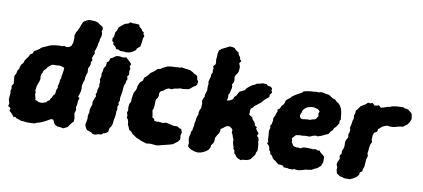

<svg xmlns="http://www.w3.org/2000/svg" viewBox="-70 -999 2797 1269"><g transform="rotate(10 1328.5 -364.5)"><path d="M134.6 16.4 117.2 16 103.8 10.8 85.8 5.4 75.8 -2.6 61 -2 55.6 -11.4 43.2 -25 30.6 -35.6 33.2 -55.2 15.6 -66.2 20.4 -83 12.6 -109.2 13.6 -127.2 14.8 -138.6 16.2 -156.4 13.2 -166.6 18.2 -185.8 15 -200.8 26.4 -218.2 23.2 -247 22.2 -269.8 32.2 -288.4 35.2 -305.6 46.2 -324 46.4 -333 55.4 -353 65.4 -362.8 71.2 -381.8 84.6 -401 95 -414.8 99 -426.6 116.4 -437.4 120.6 -452.2 137.8 -462.2 153 -471.8 164.8 -483.4 178.6 -490.2 196.4 -497.6 212.4 -505.4 232 -511.8 254.6 -515.6 286.2 -518 293.4 -516.4 313.4 -521.6 327.8 -516.4 346 -520 358.6 -530.8 367.2 -553.6 367.6 -571.4 368.6 -587.6 366.4 -599.6 372.8 -623 381.6 -637 391.2 -657.4 397.4 -674.8 407 -698 415 -704.6 438.2 -717.4 453.4 -719.4 486.4 -717.6 506.2 -711.6 519.8 -700.6 539 -690.4 543.6 -677 539.4 -658.2 544.2 -647 543.6 -628 536.4 -605 536 -593.4 530.2 -574.4 529.6 -562.6 521.8 -535.8 515.4 -522.6 519.6 -505.2 511 -490 506.2 -472.6 512.2 -461.4 503 -445 505.6 -434 500 -415.4 492.8 -403.4 494.8 -376.2 490 -362.2 484.6 -339.8 484 -321.6 478.2 -309.6 472.2 -282.2 474 -263.6 472.6 -245.8 466.8 -225 460.4 -208.2 471 -197.8 464.8 -180.6 463.2 -152.8 458.2 -135.8 462.8 -119.2 458 -103.4 455.8 -92 461.4 -64 461 -39.6 450.6 -30.2 437.6 -13 427.2 2.6 418 7 400.4 15.8 367.8 10.8 361.6 12 343.8 3 336.8 -4 325.4 -28.4 311 -30.4 283.8 -15 274 -9.6 253 0.6 237.6 6.4 223.2 9.8 207.6 17 187.8 18.6 156 19ZM224.8 -125 236.6 -126.4 259 -134 265.4 -143.2 278.4 -150.4 284 -164 289.6 -169.8 295.6 -184.4 307.2 -196.8 309.2 -209.8 310.8 -225.6 318.6 -241.8 315.8 -251 321.2 -271.4 323.6 -285 323.8 -297.2 328.8 -307.2 329.4 -318.2 331 -332.8 333.2 -342 336.4 -363.6 336.8 -378.8 322 -384 310.6 -387.4 301.2 -387.8 286 -386 266.8 -386.4 254 -384.4 240.4 -375 228.6 -364 222.6 -354 213.4 -345 205.8 -336.6 201 -320.8 195.6 -311.4 192.8 -295.6 194.4 -284.6 193.8 -272.6 189.4 -257.4 183.2 -241.6 177.8 -223.2 177.4 -212.4 174.4 -198.8 179.6 -186.6 177.8 -171.4 181.8 -159.4 184.2 -148.4 185.8 -136 196.8 -133.8 209 -126.6Z M616.8 20.4 598 20 586.8 10.4 556.4 0 550.6 -7.8 543 -21.6 539.2 -38.2 543.2 -50 547 -75.6 545.6 -96.2 551.8 -117.2 550.6 -132.4 554.2 -151.4 562.2 -171.2 560.6 -189.2 570.2 -217.6 576.8 -230.6 571.8 -242.6 578 -256.4 578.4 -273.8 586.8 -298.8 584.2 -310 586.8 -330.2 582.4 -344.2 588.4 -366 587 -386.2 591.4 -398.8 594.6 -422.2 606.6 -439.2 608 -463.8 620.2 -472.4 626.6 -494 638.6 -498.4 661 -514.2 679.2 -517.4 708.4 -513.8 730.6 -517.6 740.2 -507.8 755.4 -494.8 769 -479 761.2 -463.2 769 -447.4 764.2 -434 766.8 -408 756.8 -395.4 761.8 -376.6 755.6 -364.6 752.6 -344.4 745.8 -331.4 743.8 -306.2 742.6 -289.8 739.8 -273.6 737 -258 735.4 -247.4 736.4 -228.6 730 -213.2 734.6 -202.8 727.6 -186.8 730.4 -167.2 726 -155.4 726.4 -136 723 -110.4 719.6 -97.6 717 -70.8 713.6 -57.8 699.6 -34.8 697.2 -13.4 681.8 -1.2 667 2.4 654.6 13.2 636.2 13.8ZM680.8 -552.8 671.6 -558.8 653.8 -561 646 -574 628.2 -588.8 628.8 -601 618.6 -608.8 617.8 -627.4 624.4 -636.2 628.6 -668.2 638.4 -683.2 643.6 -703.2 662.4 -719.4 681.6 -734.4 704.8 -741 716 -751.4 729 -747.8H753L775.8 -746L780.2 -732.4L795.8 -719.8L802.8 -708.2L814 -700.8L814.4 -688L822.4 -676.8L815.6 -660.4L812.2 -627.2L807.8 -605.2L787.2 -587.6L784.2 -577L767.4 -564.6L748.4 -555L723.8 -550.8L708.2 -552.8Z M957.8 19.6 949 16.8 920.4 7.6 902.8 -0.4 888.8 -5.4 871.4 -18 858.4 -26 848.2 -38.6 831.8 -49.6 821.8 -72.6 816 -83.6V-96.2L810.4 -114.8L801.4 -126.8L803 -142L796.6 -158.6L802.2 -176.2L799.4 -190.4L801.4 -217.2L811.4 -235.6L811.2 -253.4L814.2 -276.6L818.6 -298.2L829.6 -316.2L833.8 -330.8L835 -344L840.6 -359.2L847.8 -372.4L863.4 -385.4L869.2 -406.8L883 -418.2L895.2 -431.2L903.6 -443.8L920 -454.4L937.4 -469.4L946 -478.8L963.2 -481.6L980.4 -492.8L1006.8 -506L1033.2 -510.2L1060.8 -511L1078 -513L1087.8 -512.2L1101.8 -516.4L1118.8 -513.2L1144.8 -510L1160.2 -507.6L1181.6 -496.4L1186 -491.2L1203.8 -483.8L1212.4 -476L1216.2 -454.4L1225.2 -442.8L1222 -425L1215 -413.2L1199.2 -404.6L1182.8 -390L1172.8 -382.6L1148.4 -379.2L1132 -377.2L1116 -378.2L1097.4 -373.2L1079.6 -370.6L1060.4 -362.8L1039.8 -364.4L1025.6 -357.6L1020 -353.6L1006.2 -342.8L992.6 -337.6L984 -322.4L984.8 -306.2L980.8 -292L971.4 -278.8L968.8 -266L968.4 -237L965.2 -215.6L959.8 -201.2L962.6 -192L966.2 -172.6L967.8 -157L981.2 -149L983.6 -137.6L1003.2 -134L1011.6 -136.4L1028 -134.8L1038 -132.6L1063.4 -138.6L1077.8 -135.6L1096 -131.4L1116.8 -126.4L1135 -127.8L1145.8 -125.4L1154.2 -117.8L1168.4 -115L1176.4 -93.4L1171.2 -70L1173.6 -57.6L1173.2 -44L1161.4 -28.6L1132.4 -7L1110.2 0.2L1084.4 6.4L1058.8 12.8L1041 17.8L1024 20.2L996.6 17.4L981.8 16.6Z M1302.6 19.2 1277.2 15.2 1271 12.4 1258 8.8 1242.8 -1.2 1232.2 -11.4 1235.2 -31.4 1231 -46.4 1228.8 -61.8 1230.4 -77.2 1235 -93.8 1236.2 -109.6 1242.8 -119.6 1244.2 -133.4 1248.6 -155.6 1248.2 -165.4 1252.8 -182.4 1254 -199 1256.8 -212.2 1263.6 -228 1263.4 -243 1267.2 -260.2 1274.4 -272.8 1274.8 -285 1275.8 -307.4 1271.6 -321 1276 -336.8 1284.2 -351.4 1283.6 -363.8 1288.2 -379.8 1293.4 -395 1292.6 -411.8 1293 -427.4 1294.8 -438.2 1291.8 -453.8 1296.4 -472.8 1301.4 -489.4 1300.8 -502.4 1308.6 -518.4 1306.8 -533.4 1309.6 -544.8 1305 -560.8 1318.4 -576.2 1318.8 -589.6 1316.2 -607.4 1318.2 -620.8 1319.2 -650.4 1324.2 -669 1337.6 -681 1353 -689.2 1369.8 -697.2 1386.6 -706 1394 -708.6 1413 -706.2 1424.4 -702.4 1434.6 -690.8 1442.6 -686 1455.6 -678 1455.2 -670.8 1463 -657.4 1470 -649 1470.6 -638.2 1482.2 -625.4 1471 -609.8 1476.4 -595.2 1479.6 -580.6 1477.2 -556 1472.2 -542.4 1461.4 -529 1456 -513.6 1459 -497.6 1458.6 -482 1447.8 -462 1451.6 -453.6 1451.4 -438.6 1447 -421.4 1443.4 -405.2 1436 -390.8 1438.2 -378.2 1435.8 -365.2 1432.8 -352.6 1451.2 -356.6 1466.4 -364.8 1473 -372 1477.2 -385 1488.6 -394.6 1497.2 -411.4 1506 -425.4 1519.2 -431.2 1539.2 -441.2 1545.8 -453.6 1560.8 -466.4 1573.6 -476.4 1585 -483.2 1596.4 -487.6 1609.2 -496.6 1624.2 -498.8 1640 -504 1653.4 -506.2 1666 -504.6 1672 -505.2 1683 -495.8 1701.6 -493.4 1713.4 -483.4 1712.4 -468.8 1718.6 -456.4 1705.6 -439.4V-424.8L1694.8 -415L1681.2 -404.2L1665.2 -387L1658.2 -378.2L1642 -366.2L1631.6 -357.6L1617.8 -348L1611.2 -337.4L1598 -327.2L1595.4 -314.6L1595.8 -297.8L1593.8 -287.8L1607.4 -278.2L1617.8 -271.6L1622.8 -258.4L1631.4 -249.8L1639.4 -239.8L1644.6 -221.8L1659.2 -213L1655.4 -202.8L1668.2 -185.4L1677.2 -174.8L1669.4 -157L1680.6 -147.2L1685.4 -130.4L1684 -119.8L1688 -104.4L1689.2 -88.2L1690 -72.2L1689.4 -60L1682.8 -47.6L1679.8 -31L1666 -14.2L1655.4 1.2L1641.6 8.6L1628 12.6L1601.8 14.8L1592.2 19.8L1572.4 12.2L1560.2 4L1551 -9.6L1541.6 -18.6L1539.8 -36L1529 -48.6L1531.2 -52.4L1525.2 -71.8L1521 -86.8L1520.6 -108L1514 -121.4L1508.8 -137.2L1501.8 -150.4L1503.2 -167.6L1497.4 -175.6L1484.6 -184.6L1476.4 -187.8L1461 -185.2L1448.4 -176.6L1438 -167.8L1425 -160.4L1424.4 -147L1419.8 -131L1410.2 -116.6L1398.6 -95.2L1399.2 -78.6L1394.6 -61.4L1388.4 -52.6L1381.4 -42.6L1380.4 -30L1371.6 -12.2L1358.2 -1.2L1339.6 9.2L1323.6 15.4Z M1914.8 21 1904.2 17.6 1880 17.4 1872.8 7.2 1859.2 4.4 1841.2 3.2 1826.8 -7 1815.4 -17.6 1807.8 -20.6 1797.6 -30 1791 -43.8 1776.2 -55.4 1774.6 -69 1765.4 -79.6 1763.4 -93.2 1757.6 -107.6 1743.8 -119.4 1749.8 -131.6 1745.8 -144 1745.2 -164.2 1743.4 -186.6 1741.8 -203 1747.2 -224.4 1744.4 -238.6 1751.6 -250.2 1756.2 -272.8 1755.6 -292 1765 -308.8 1767.4 -319.6 1775 -339.2 1773.6 -351 1788.4 -363.4 1795 -380 1809 -394.6 1813.8 -408.8 1816.2 -420.2 1828.8 -432 1844.6 -443.6 1851.2 -452.8 1864.8 -462.4 1880.2 -471.8 1901.2 -483.6 1915.2 -491.4 1923 -500.6 1940.8 -504.6 1967.4 -509 1988.8 -509.4 2003.8 -512.2 2025.4 -511.2 2032.2 -514.6H2047.8L2072.6 -509.2L2086.8 -507.8L2099.2 -502.4L2109 -495.2L2119.4 -488.4L2137.8 -482.4L2149.6 -470L2163.6 -462.6L2175.2 -448.6L2179.8 -439.8L2186.4 -427.6L2190.4 -409.4L2193.2 -393.6L2193.4 -383.4L2196.8 -359.2L2190.2 -349.2L2191.2 -332.4L2184.2 -321.8L2175.4 -308.2L2161.8 -294.6L2156 -280.6L2142.6 -268.6L2132.8 -251.4L2115.6 -244.4L2091.2 -232.4L2065 -223.4L2054.6 -226.2L2035.2 -222.4L2014 -213L1998.6 -212.6L1983.4 -213L1964.6 -210L1951.6 -210.8L1923 -206.8L1912 -195.4L1899.4 -181L1903.2 -168.6L1903.4 -155.6L1909.2 -147.6L1915.6 -136.4L1922.4 -131.2L1942.4 -127L1950.2 -128.6L1967.6 -125.4L1975.2 -130.6L1986.8 -135.8L2015.4 -136.6L2041 -135.2L2049 -134L2066.6 -138L2081.4 -131.8L2096.2 -132.8L2099 -125.4L2118 -109.6L2130.8 -98.4L2131.2 -84.2V-62.4L2122 -36.6L2114.4 -29.8L2101.4 -17.8L2078.4 -7.4L2064.8 1.2L2042.4 5L2024.6 6.8L2009 11.8L1985.8 17.8L1969.8 19.2L1946.8 16.2L1941.4 21.2ZM1942.8 -318.4H1951.2L1963.6 -320.8L1970.4 -320.6L1978.8 -322.6L1994.4 -321.6L2005 -325.4L2014 -328.6L2025.2 -330L2034.4 -336.4L2039.8 -344.2L2047.2 -355.2L2044.4 -371.4L2046 -379.2L2049.6 -386.4L2044.2 -393.6L2036 -399.8L2027.2 -403.4L2018.6 -404.8L2007.4 -407.8L1995 -408L1978 -404.6L1970.2 -402.2L1957 -396.2L1950 -390L1943.4 -383.6L1937 -374L1934 -361.2L1929.8 -352.4L1926 -339.2L1927.8 -331.4L1933 -322.4Z M2284.8 18.4 2270.4 13 2256.4 10.8 2248 5.2 2232.8 -4.4 2226.8 -29.2 2228.2 -44.8 2220.8 -63.4 2224 -79.2 2234.6 -102.6 2230.6 -125.4 2240.8 -136.6 2239.6 -156.2 2246.8 -172.4 2251 -188 2250.4 -218.6 2253.8 -231.6 2265 -251.8 2262.8 -273.6 2268.2 -286.4 2269.6 -306 2265 -315.6 2271.8 -344.2 2274.2 -363.6 2279.6 -380.6 2278.2 -403.2 2283.6 -417.4 2283.8 -434.4 2297 -449.6 2309.4 -468 2317.4 -472.4 2329.2 -481.4 2338.6 -485.6 2355 -501 2370 -499 2385.6 -504 2400 -489.2 2419.2 -492.6 2428 -496.4 2443.8 -482.2 2464.2 -488.2 2486.4 -495.8 2501.8 -498.4 2518.8 -505.4 2528 -506 2547.4 -509.4 2582.8 -510.8H2592.2L2599 -506L2622.6 -502.8L2631.4 -495.4L2645.8 -484.6L2653.2 -472.6L2654.4 -461L2657 -444.6L2648 -421L2636.2 -404L2619 -392L2609.4 -384.2L2586.4 -381.2L2564.4 -375.4L2549.6 -371.6L2529.8 -370.4L2514 -371.4L2506.2 -373L2487.4 -367.2L2471.2 -358.6L2459.6 -347.6L2449.4 -339.2L2447.6 -322.8L2428.2 -311.4L2422 -293.6L2420.8 -261.4L2426 -249.4L2417.6 -231.4L2414.8 -219.4L2412.2 -198.4L2411.6 -187L2409 -169.4L2414.6 -153.4L2410.8 -141L2407.2 -126.4L2406 -107L2404.8 -82.2L2397 -59.8L2396.2 -47.8L2380.8 -36.8L2379.2 -21.2L2364 -2.6L2350.6 4.8L2340.8 11L2320.2 19.4L2313.6 18.4Z"/></g></svg>

Font: Winky Rough
Style: Italic
Weight: 400
Italic angle: -8.97852°
Designer: Simon Atzbach
Foundry: typofactur
Version: Version 1.206